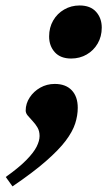

<svg xmlns="http://www.w3.org/2000/svg" viewBox="-90 -476 385 684"><path d="M-69.5 154.5Q-22.5 121 3.8 94.2Q30 67.5 40.5 46.5Q51 25.5 51 8.5Q51 -9 43.5 -21.8Q36 -34.5 26.2 -44.8Q16.5 -55 9 -64Q1.5 -73 1.5 -82Q1.5 -107 15.8 -128.8Q30 -150.5 53.5 -163.8Q77 -177 105 -177Q144 -177 165.5 -154.5Q187 -132 187 -92Q187 -64.5 177.8 -35.8Q168.5 -7 143.8 25.8Q119 58.5 73.2 98.5Q27.5 138.5 -45.5 188ZM193.5 -456.5Q232 -456.5 252.2 -434Q272.5 -411.5 272.5 -377.5Q272.5 -346 258 -321Q243.5 -296 218.8 -281.8Q194 -267.5 163.5 -267.5Q125.5 -267.5 105.2 -290Q85 -312.5 85 -346Q85 -378 99.5 -403Q114 -428 138.8 -442.2Q163.5 -456.5 193.5 -456.5Z"/></svg>

Font: Newsreader 24pt ExtraBold
Style: Italic
Weight: 800
Italic angle: -17°
Designer: Hugues Gentile
Foundry: Production Type
Version: Version 1.003